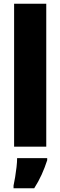

<svg xmlns="http://www.w3.org/2000/svg" viewBox="-20 -780 321 1021"><path d="M226 0H55V-760H226ZM231 72Q218 112 201.5 148.5Q185 185 162 221H52V207Q56 189 60.5 162Q65 135 68 108Q71 81 71 61H231Z"/></svg>

Font: Noto Sans Tamil Condensed Black
Style: Regular
Weight: 900
Width: 3
Designer: Jelle Bosma - Monotype Design Team
Foundry: Monotype Imaging Inc.
Version: Version 2.004; ttfautohint (v1.8.4.7-5d5b)